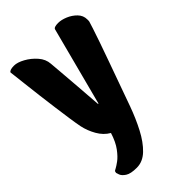

<svg xmlns="http://www.w3.org/2000/svg" viewBox="-236 -674 945 945"><g transform="rotate(-45 237.0 -201.5)"><path d="M129 190Q87 190 68 177.5Q49 165 44 151.5Q39 138 39 136Q39 127 44 123.5Q49 120 54 118Q62 114 81.5 100Q101 86 123 56.5Q145 27 160 -21Q127 -40 106.5 -76Q86 -112 78 -150Q73 -175 67 -216Q61 -257 54.5 -306Q48 -355 42 -403Q36 -451 31.5 -491.5Q27 -532 24 -556.5Q21 -581 21 -581Q26 -593 57 -593Q80 -593 111 -576Q142 -559 166 -531.5Q190 -504 192 -471Q193 -459 197 -412Q201 -365 206 -300Q211 -235 216 -167H219L326 -576Q329 -588 359 -588Q381 -588 407.5 -577Q434 -566 453.5 -546Q473 -526 473 -499Q473 -495 473 -490Q473 -485 471 -480Q470 -476 461 -448Q452 -420 436.5 -375.5Q421 -331 401.5 -276.5Q382 -222 361 -163.5Q340 -105 320 -49Q297 15 268.5 69.5Q240 124 205.5 157Q171 190 129 190Z"/></g></svg>

Font: Protest Riot
Style: Regular
Weight: 400
Designer: Octavio Pardo
Foundry: Ashler Design
Version: Version 2.005; ttfautohint (v1.8.4.7-5d5b)